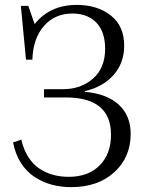

<svg xmlns="http://www.w3.org/2000/svg" viewBox="-20 -748 598 782"><path d="M270 14.2Q228 14.2 190.9 4.2Q153.8 -5.9 121.3 -26.9Q88.9 -47.9 65.7 -83.7Q42.5 -119.6 33.2 -168L66.9 -179.2Q76.2 -138.2 95.7 -107.9Q115.2 -77.6 141.6 -60.5Q168 -43.5 197.3 -35.6Q226.6 -27.8 259.8 -27.8Q339.4 -27.8 385.7 -74.2Q432.1 -120.6 432.1 -199.2Q432.1 -351.1 248 -351.1H159.2V-384.8H236.8Q310.1 -384.8 359.1 -428.2Q408.2 -471.7 408.2 -548.8Q408.2 -619.1 372.3 -656Q336.4 -692.9 274.9 -692.9Q204.1 -692.9 159.4 -642.6Q114.7 -592.3 111.8 -504.9H85.9L64.9 -724.1H95.2L121.1 -649.9Q183.1 -728 293 -728Q376.5 -728 431.2 -685.1Q485.8 -642.1 485.8 -562Q485.8 -491.2 442.4 -442.4Q398.9 -393.6 326.2 -377V-374Q416.5 -365.7 464.4 -321Q512.2 -276.4 512.2 -203.1Q512.2 -107.4 445.6 -46.6Q378.9 14.2 270 14.2Z"/></svg>

Font: Literata Light
Style: Regular
Weight: 300
Designer: Latin by Veronika Burian and Jose Scaglione. Greek by Irene Vlachou. Cyrillic by Vera Evstafieva.
Foundry: TypeTogether
Version: Version 3.021